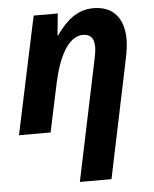

<svg xmlns="http://www.w3.org/2000/svg" viewBox="-55 -602 714 889"><g transform="rotate(-5 302.0 -158.0)"><path d="M397 -319 280 240H427L542 -311C549 -344 553 -375 553 -399C553 -495 506 -556 412 -556C336 -556 285 -510 239 -445H236L246 -546H134L18 0H165L213 -226C238 -342 284 -437 353 -437C388 -437 405 -418 405 -377C405 -361 402 -341 397 -319Z"/></g></svg>

Font: Noto Sans
Style: Bold Italic
Weight: 700
Italic angle: -12°
Designer: Monotype Design Team
Foundry: Monotype Imaging Inc.
Version: Version 2.013